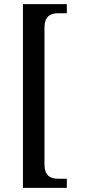

<svg xmlns="http://www.w3.org/2000/svg" viewBox="-20 -780 426 928"><path d="M91 128H303V84H266C228 84 195 75 195 12V-644C195 -707 228 -716 266 -716H303V-760H91Z"/></svg>

Font: Noto Serif Devanagari Condensed Medium
Style: Regular
Weight: 500
Width: 3
Designer: Universal Thirst, Indian Type Foundry and the Monotype Design Team
Foundry: Monotype Imaging Inc.
Version: Version 2.004